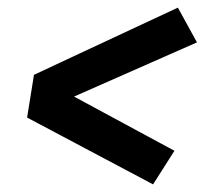

<svg xmlns="http://www.w3.org/2000/svg" viewBox="-20 -592 540 503"><path d="M381 -109 51 -284 69 -396 446 -572 496 -481 174 -339 437 -197Z"/></svg>

Font: Iosevka Slab Heavy
Style: Italic
Weight: 900
Italic angle: -9°
Monospace: yes
Designer: Belleve Invis
Foundry: Belleve Invis
Version: Version 11.1.0; ttfautohint (v1.8.3)